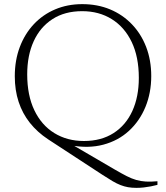

<svg xmlns="http://www.w3.org/2000/svg" viewBox="-20 -706 802 928"><path d="M476 139.5 212 -33Q160.5 -67 124.5 -112.2Q88.5 -157.5 70 -213.8Q51.5 -270 51.5 -337.5Q51.5 -414.5 75.5 -478.2Q99.5 -542 143.2 -588.8Q187 -635.5 246.8 -660.8Q306.5 -686 377.5 -686Q451 -686 511.8 -660.8Q572.5 -635.5 617.2 -589Q662 -542.5 686.5 -478.8Q711 -415 711 -338.5Q711 -257.5 683 -189.2Q655 -121 603.2 -73.5Q551.5 -26 479.5 -6.8Q407.5 12.5 319.5 -4L304.5 -21L534 113Q567.5 132.5 592 145Q616.5 157.5 638.5 163.8Q660.5 170 684.8 171.5Q709 173 741 170V187.5Q726 191.5 709.2 194.8Q692.5 198 675 200Q657.5 202 639.5 202Q617 202 598.8 198.8Q580.5 195.5 562.5 188.5Q544.5 181.5 524 169.5Q503.5 157.5 476 139.5ZM385.5 -24.5Q469.5 -24.5 529 -62.8Q588.5 -101 619.8 -169.8Q651 -238.5 651 -329.5Q651 -431 616.5 -503Q582 -575 520.2 -613.5Q458.5 -652 377 -652Q293 -652 233.5 -613.5Q174 -575 142.8 -506.5Q111.5 -438 111.5 -346.5Q111.5 -245.5 146 -173.2Q180.5 -101 242.5 -62.8Q304.5 -24.5 385.5 -24.5Z"/></svg>

Font: Newsreader 16pt Light
Style: Regular
Weight: 300
Designer: Hugues Gentile
Foundry: Production Type
Version: Version 1.003